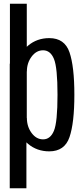

<svg xmlns="http://www.w3.org/2000/svg" viewBox="-20 -805 448 1025"><path d="M32 200H121V-465H32ZM33 0H112L123 -73V-785H33ZM243 3Q325 3 351 -72.8Q377 -148.5 377 -299Q377 -450 351 -525.8Q325 -601.5 243 -601.5Q177.5 -601.5 130 -561.5Q82.5 -521.5 82.5 -467L123.5 -423.5Q123.5 -469 148.8 -502.8Q174 -536.5 210 -536.5Q249 -536.5 268 -490.5Q287 -444.5 287 -299Q287 -153 268 -107Q249 -61 210 -61Q174 -61 148.8 -95Q123.5 -129 123.5 -175.5L82.5 -130.5Q82.5 -76.5 130 -36.8Q177.5 3 243 3Z"/></svg>

Font: Anybody Condensed
Style: Regular
Weight: 400
Width: 3
Designer: Tyler Finck
Foundry: Etcetera Type Company
Version: Version 1.113;gftools[0.9.25]